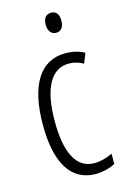

<svg xmlns="http://www.w3.org/2000/svg" viewBox="-115 -787 560 851"><g transform="rotate(-15 165.0 -361.0)"><path d="M209 -732C183 -732 172 -713 172 -686C172 -659 185 -640 208 -640C231 -640 244 -658 244 -686C244 -713 234 -732 209 -732ZM217 10C245 10 281 2 306 -12V-59C278 -46 250 -38 223 -38C138 -38 100 -122 100 -262C100 -416 146 -494 226 -494C248 -494 271 -488 292 -476L310 -521C285 -535 257 -542 222 -542C107 -542 45 -441 45 -261C45 -88 101 10 217 10Z"/></g></svg>

Font: Noto Sans Gujarati UI ExtraCondensed Light
Style: Regular
Weight: 300
Width: 2
Designer: Jelle Bosma - Monotype Design Team, Universal Thirst
Foundry: Monotype Imaging Inc.
Version: Version 2.106